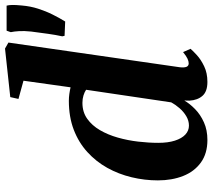

<svg xmlns="http://www.w3.org/2000/svg" viewBox="-62 -796 868 785"><g transform="rotate(-90 372.5 -403.0)"><path d="M490.5 -102Q488.5 -84.5 492.2 -75.2Q496 -66 506.5 -66Q515 -66 525.8 -71Q536.5 -76 552.5 -89L566 -58.5Q558 -49 540 -32.5Q522 -16 494.5 -2.8Q467 10.5 430.5 10.5Q391.5 10.5 373.8 -9.5Q356 -29.5 354 -63L354.5 -84Q342 -62 319.5 -40Q297 -18 265.5 -3.8Q234 10.5 193 10.5Q138 10.5 101 -16.2Q64 -43 46 -88.8Q28 -134.5 28 -192Q28 -246.5 40.8 -299.5Q53.5 -352.5 79.2 -398.8Q105 -445 144 -480.5Q183 -516 235.2 -536Q287.5 -556 353.5 -556Q367 -556 381.5 -554Q396 -552 408.5 -549L435.5 -741.5L361 -762L368.5 -795.5L567 -817L591.5 -803ZM398.5 -485.5Q389 -492 375.2 -496.2Q361.5 -500.5 345 -500.5Q307.5 -500.5 280 -481Q252.5 -461.5 233.5 -429Q214.5 -396.5 203 -356Q191.5 -315.5 186.5 -272.5Q181.5 -229.5 181.5 -190.5Q181.5 -150.5 190.5 -122.5Q199.5 -94.5 215.2 -79.8Q231 -65 252 -65Q272 -65 290.2 -75.8Q308.5 -86.5 323.2 -103.5Q338 -120.5 347 -137.5ZM677.5 -571 619 -573.5 617 -583Q623 -610.5 627.2 -640.8Q631.5 -671 636.5 -710Q639.5 -739 638.2 -759.5Q637 -780 634 -793.5L640 -810.5H742.5Q745 -800.5 745.2 -787Q745.5 -773.5 743 -748Q740 -713 730 -681.8Q720 -650.5 706.2 -622.8Q692.5 -595 677.5 -571Z"/></g></svg>

Font: Merriweather 48pt ExtraBold
Style: Italic
Weight: 800
Italic angle: -7.8°
Version: Version 2.101